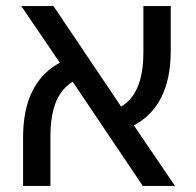

<svg xmlns="http://www.w3.org/2000/svg" viewBox="-20 -612 646 632"><path d="M450 0 193 -382 50 -592H156L397 -234L556 0ZM56 0V-158Q56 -233 75.5 -286Q95 -339 131.5 -373Q168 -407 219 -423L246 -356Q213 -344 190.5 -319Q168 -294 157 -255.5Q146 -217 146 -164V0ZM385 -184 355 -250Q388 -262 409.5 -287Q431 -312 441.5 -350Q452 -388 452 -440V-592H542V-446Q542 -374 523.5 -321.5Q505 -269 470 -235Q435 -201 385 -184Z"/></svg>

Font: Noto Sans Hebrew
Style: Regular
Weight: 400
Designer: Monotype Design Team
Foundry: Monotype Imaging Inc.
Version: Version 2.003